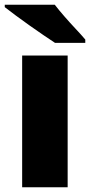

<svg xmlns="http://www.w3.org/2000/svg" viewBox="-26 -786 378 806"><path d="M258 0H67V-553H258ZM204 -766Q221 -744 244.5 -717Q268 -690 292 -664.5Q316 -639 332 -620V-606H205Q185 -619 156.5 -638.5Q128 -658 97.5 -679.5Q67 -701 39.5 -721.5Q12 -742 -6 -756V-766Z"/></svg>

Font: Noto Sans Hebrew Thin Black
Style: Regular
Weight: 900
Version: Version 3.001